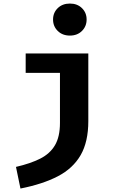

<svg xmlns="http://www.w3.org/2000/svg" viewBox="-20 -850 655 1097"><path d="M379.5 -829.7Q421.5 -829.7 448.2 -803.6Q474.9 -777.4 474.9 -738.5Q474.9 -699.5 448.2 -673.1Q421.5 -646.7 379.5 -646.7Q336.9 -646.7 310 -673.1Q283.1 -699.5 283.1 -738.5Q283.1 -777.4 310 -803.6Q336.9 -829.7 379.5 -829.7ZM484.6 -544.6V-157.9Q484.6 -40 440.8 36.2Q396.9 112.3 310.5 157.2Q224.1 202.1 96.9 227.2L71.3 103.6Q153.8 84.6 209.7 56.4Q265.6 28.2 294.1 -20.3Q322.6 -68.7 322.6 -147.7V-433.8H126.7V-544.6Z"/></svg>

Font: FiraCode Nerd Font Mono
Style: Bold
Weight: 700
Monospace: yes
Designer: Carrois Corporate, Edenspiekermann AG, Nikita Prokopov
Foundry: Carrois Corporate, Edenspiekermann AG, Nikita Prokopov
Version: Version 6.002;Nerd Fonts 3.3.0